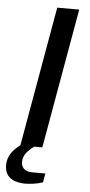

<svg xmlns="http://www.w3.org/2000/svg" viewBox="-59 -721 442 939"><g transform="rotate(5 162.0 -251.5)"><path d="M62 0 183 -687H291L170 0ZM101 184Q76 184 52.5 176.5Q29 169 15 151Q1 133 1 103Q1 77 11 56.5Q21 36 38.5 19Q56 2 78 -12H143L142 -8Q120 5 98.5 28Q77 51 77 81Q77 100 90.5 113Q104 126 133 126H196L188 170Q169 177 144.5 180.5Q120 184 101 184Z"/></g></svg>

Font: Archivo Expanded
Style: Italic
Weight: 400
Width: 7
Italic angle: -10°
Designer: Hector Gatti
Foundry: Omnibus-Type
Version: Version 2.001